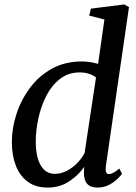

<svg xmlns="http://www.w3.org/2000/svg" viewBox="-20 -837 613 867"><path d="M458 -87Q453.5 -51 471.5 -51Q490 -51 518.5 -76L531 -52Q525.5 -44 510.2 -29Q495 -14 472 -2Q449 10 419.5 10Q358.5 10 359 -56.5L360 -83.5Q337.5 -49 294.5 -19.5Q251.5 10 195 10Q140.5 10 104.8 -16.8Q69 -43.5 51.2 -89.8Q33.5 -136 33.5 -195Q33.5 -257 54 -321Q74.5 -385 114.5 -439.2Q154.5 -493.5 213.8 -526.5Q273 -559.5 350.5 -559.5Q368 -559.5 387.2 -556.5Q406.5 -553.5 423 -548.5L451.5 -749L383 -766.5L390.5 -798L541 -817L562.5 -805ZM413.5 -487Q400.5 -498 381 -504Q361.5 -510 340.5 -510Q288 -510 250.2 -480.2Q212.5 -450.5 188.5 -403Q164.5 -355.5 153 -301.2Q141.5 -247 141.5 -198Q141.5 -128.5 164 -90.2Q186.5 -52 227 -52Q256 -52 282.5 -66Q309 -80 329.8 -101.8Q350.5 -123.5 362 -146Z"/></svg>

Font: Merriweather Text Regular
Style: Italic
Weight: 400
Italic angle: -7.8°
Designer: Eben Sorkin
Foundry: Eben Sorkin
Version: Version 2.100; ttfautohint (v1.7.19-72a1) -l 8 -r 50 -G 200 